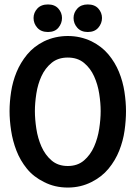

<svg xmlns="http://www.w3.org/2000/svg" viewBox="-20 -832 610 864"><path d="M375 -812Q406 -812 422.5 -793.5Q439 -775 439 -751Q439 -727 422.5 -707.5Q406 -688 375 -688Q345 -688 328 -707Q311 -726 311 -751Q311 -775 328 -793.5Q345 -812 375 -812ZM196 -812Q226 -812 242.5 -793.5Q259 -775 259 -751Q259 -727 243 -707.5Q227 -688 196 -688Q165 -688 148 -707Q131 -726 131 -751Q131 -775 148 -793.5Q165 -812 196 -812ZM285 -85Q329 -85 358 -110Q387 -135 403.5 -172.5Q420 -210 426.5 -253Q433 -296 433 -332Q433 -368 426.5 -410Q420 -452 403.5 -488.5Q387 -525 358 -549Q329 -573 285 -573Q241 -573 212 -549Q183 -525 166.5 -489Q150 -453 143.5 -410.5Q137 -368 137 -332Q137 -296 143.5 -253Q150 -210 166.5 -172.5Q183 -135 212 -110Q241 -85 285 -85ZM178 -646Q203 -658 230 -664Q257 -670 285 -670Q342 -670 392 -646Q438 -623 468 -587Q498 -551 515.5 -508Q533 -465 540 -419Q547 -373 547 -332Q547 -290 540.5 -244Q534 -198 516.5 -154Q499 -110 468.5 -73Q438 -36 392 -13Q343 12 285 12Q226 12 178 -13Q131 -36 101 -73Q71 -110 54 -154Q37 -198 30 -244.5Q23 -291 23 -332Q23 -373 30 -419Q37 -465 54.5 -507.5Q72 -550 102 -586.5Q132 -623 178 -646Z"/></svg>

Font: Codetta
Style: Bold
Weight: 700
Designer: Ulrich Proeller
Foundry: PROSA GmbH
Version: Version 2.00;September 29, 2018;FontCreator 11.5.0.2427 64-b